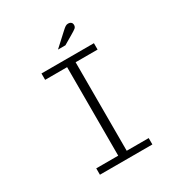

<svg xmlns="http://www.w3.org/2000/svg" viewBox="-195 -968 1021 1097"><g transform="rotate(-30 316.0 -419.5)"><path d="M143 0V-42H288V-626H143V-668H489V-626H344V-42H489V0ZM293 -739 376 -815Q390 -828 398.5 -833.5Q407 -839 417 -839Q428 -839 435.5 -833Q443 -827 443 -815Q443 -802 433.5 -794.5Q424 -787 400 -773L342 -739Z"/></g></svg>

Font: Atkinson Hyperlegible Mono ExtraLight
Style: Regular
Weight: 200
Monospace: yes
Designer: Elliott Scott, Megan Eiswerth, Linus Boman, Theodore Petrosky, Letters from Sweden
Foundry: Applied Design Works, Letters from Sweden
Version: Version 2.001